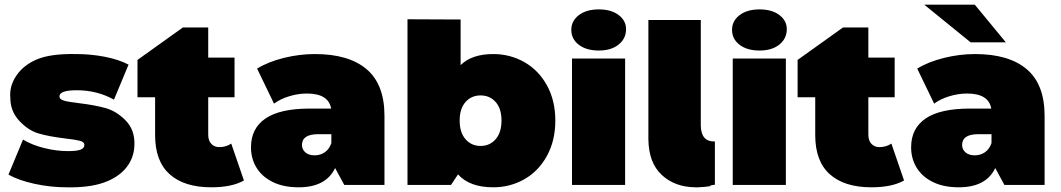

<svg xmlns="http://www.w3.org/2000/svg" viewBox="-20 -787 4513 817"><path d="M16 -44 78 -193Q116 -170 168 -157Q220 -144 269 -144Q308 -144 323.5 -150.5Q339 -157 339 -170Q339 -183 319.5 -188Q300 -193 256 -198Q189 -206 144.5 -219Q100 -232 62 -273Q24 -314 24 -370Q19 -421 50.5 -466.5Q82 -512 140 -535.5Q198 -559 304 -557Q366 -557 425.5 -545.5Q485 -534 527 -512L465 -363Q393 -403 307 -403Q233 -403 233 -377Q233 -364 253 -358.5Q273 -353 316 -348Q383 -340 429.5 -327Q476 -314 515 -274Q554 -234 552 -171Q551 -116 517.5 -74Q484 -32 421.5 -10Q359 12 264 10Q194 10 126 -5Q58 -20 16 -44Z M1018 -19Q967 10 879 10Q764 10 702 -45.5Q640 -101 640 -212V-373H565V-532L758 -670H866V-542H978V-373H866V-214Q866 -189 879 -175Q892 -161 913 -161Q942 -161 964 -176Z M1616 -294V0H1445L1406 -72Q1367 10 1251 10Q1186 10 1140.5 -12.5Q1095 -35 1071.5 -73.5Q1048 -112 1048 -160Q1048 -241 1110 -283Q1172 -325 1298 -325H1389Q1378 -389 1286 -389Q1249 -389 1211 -377.5Q1173 -366 1146 -346L1074 -495Q1121 -524 1187.5 -540.5Q1254 -557 1320 -557Q1464 -557 1540 -492.5Q1616 -428 1616 -294ZM1390 -178V-216H1334Q1265 -216 1265 -170Q1265 -151 1279.5 -138.5Q1294 -126 1319 -126Q1343 -126 1362 -139Q1381 -152 1390 -178Z M2343 -274Q2343 -189 2307.5 -124Q2272 -59 2211.5 -24.5Q2151 10 2079 10Q1978 10 1929 -45L1899 0H1714V-705L1940 -704V-510Q1988 -557 2079 -557Q2151 -557 2211.5 -522.5Q2272 -488 2307.5 -423.5Q2343 -359 2343 -274ZM2114 -274Q2114 -325 2089 -353Q2064 -381 2025 -381Q1986 -381 1961 -353Q1936 -325 1936 -274Q1936 -223 1961 -194.5Q1986 -166 2025 -166Q2064 -166 2089 -194.5Q2114 -223 2114 -274Z M2414 -538H2640V0H2414ZM2411 -660Q2411 -698 2443 -722.5Q2475 -747 2528 -747Q2581 -747 2612.5 -723Q2644 -699 2644 -663Q2644 -623 2612.5 -597.5Q2581 -572 2528 -572Q2475 -572 2443 -596.5Q2411 -621 2411 -660Z M2739 -702H2962V-251Q2964 -183 3022 -185V-1Q3012 1 3003 2V5Q2980 9 2950 10H2939Q2851 9 2795.5 -43Q2740 -95 2739 -195V-247Z M3098 -538H3324V0H3098ZM3095 -660Q3095 -698 3127 -722.5Q3159 -747 3212 -747Q3265 -747 3296.5 -723Q3328 -699 3328 -663Q3328 -623 3296.5 -597.5Q3265 -572 3212 -572Q3159 -572 3127 -596.5Q3095 -621 3095 -660Z M3827 -19Q3776 10 3688 10Q3573 10 3511 -45.5Q3449 -101 3449 -212V-373H3374V-532L3567 -670H3675V-542H3787V-373H3675V-214Q3675 -189 3688 -175Q3701 -161 3722 -161Q3751 -161 3773 -176Z M4425 -294V0H4254L4215 -72Q4176 10 4060 10Q3995 10 3949.5 -12.5Q3904 -35 3880.5 -73.5Q3857 -112 3857 -160Q3857 -241 3919 -283Q3981 -325 4107 -325H4198Q4187 -389 4095 -389Q4058 -389 4020 -377.5Q3982 -366 3955 -346L3883 -495Q3930 -524 3996.5 -540.5Q4063 -557 4129 -557Q4273 -557 4349 -492.5Q4425 -428 4425 -294ZM4199 -178V-216H4143Q4074 -216 4074 -170Q4074 -151 4088.5 -138.5Q4103 -126 4128 -126Q4152 -126 4171 -139Q4190 -152 4199 -178ZM3913 -767H4128L4260 -607H4110Z"/></svg>

Font: AtCorfu Sans
Style: AtCorfu Sans Black
Weight: 900
Designer: Kostas Teopoulos
Foundry: Kostas Teopoulos
Version: Version 1.00 July 8, 2025, initial release